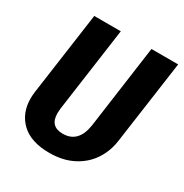

<svg xmlns="http://www.w3.org/2000/svg" viewBox="-165 -821 923 965"><g transform="rotate(30 296.5 -338.5)"><path d="M525 -210Q516 -145 481.5 -94Q447 -43 389 -13.5Q331 16 254 16Q147 16 91.5 -36.5Q36 -89 36 -175Q36 -194 39 -215L106 -693H260L192 -206Q190 -186 190 -178Q190 -101 264 -101Q354 -101 371 -210L438 -693H593Z"/></g></svg>

Font: Fira Sans Condensed
Style: Bold Italic
Weight: 700
Width: 3
Italic angle: -8°
Designer: Carrois Corporate & Edenspiekermann AG
Foundry: Carrois Corporate GbR & Edenspiekermann AG
Version: Version 4.203